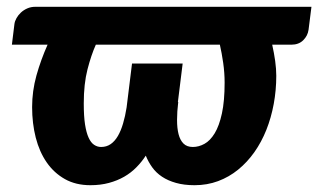

<svg xmlns="http://www.w3.org/2000/svg" viewBox="-20 -537 936 565"><path d="M504.5 -237Q501 -208.5 501 -184Q501 -159.5 505.5 -142Q510 -124.5 520 -114.5Q530 -104.5 547.5 -104.5Q565 -104.5 581.8 -113.8Q598.5 -123 611.8 -144.8Q625 -166.5 633 -203Q641 -239.5 641 -294Q641 -322.5 636.8 -352Q632.5 -381.5 627 -405.5H262Q248.5 -375.5 237.5 -333Q226.5 -290.5 226.5 -232.5Q226.5 -195.5 230.2 -171Q234 -146.5 240.8 -131.8Q247.5 -117 257 -110.8Q266.5 -104.5 277.5 -104.5Q293.5 -104.5 305.8 -113Q318 -121.5 327 -137Q336 -152.5 342.2 -173.8Q348.5 -195 352.5 -220.5L368.5 -350H517.5L503.5 -237ZM896.5 -517 888 -449.5Q885.5 -431.5 872.2 -418.5Q859 -405.5 837.5 -405.5H781Q786.5 -381 789.8 -357.5Q793 -334 793 -314Q793 -271.5 785.5 -231Q778 -190.5 763.8 -154.8Q749.5 -119 728.5 -89.2Q707.5 -59.5 680.8 -37.8Q654 -16 621.8 -4Q589.5 8 552.5 8Q521.5 8 497.8 1.2Q474 -5.5 456.8 -17Q439.5 -28.5 428 -44.5Q416.5 -60.5 409 -79Q397 -60.5 381.2 -44.5Q365.5 -28.5 345.5 -17Q325.5 -5.5 300.8 1.2Q276 8 246 8Q203 8 171 -10Q139 -28 117.5 -59Q96 -90 85.2 -132Q74.5 -174 74.5 -222Q74.5 -269 87.2 -314.8Q100 -360.5 120 -405.5H15L22.5 -466.5Q23.5 -474.5 28.5 -483.5Q33.5 -492.5 41.5 -500Q49.5 -507.5 60.2 -512.2Q71 -517 84 -517Z"/></svg>

Font: Lato ExtraBold
Style: Italic
Weight: 800
Italic angle: -7°
Designer: Lukasz Dziedzic with Adam Twardoch and Botio Nikoltchev
Foundry: tyPoland Lukasz Dziedzic
Version: Version 2.015; 2015-08-06; http://www.latofonts.com/